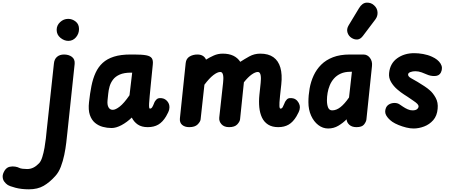

<svg xmlns="http://www.w3.org/2000/svg" viewBox="-283 -947 3364 1430"><path d="M-67.5 463Q-123 463 -167.2 451.5Q-211.5 440 -227.5 429Q-239.5 421 -250.8 406.2Q-262 391.5 -263.2 370Q-264.5 348.5 -247 321Q-232.5 300 -211.2 295.2Q-190 290.5 -170 294Q-150 297.5 -140.5 303Q-131.5 308 -113.8 310Q-96 312 -80.5 312Q-56 312 -34.2 301.2Q-12.5 290.5 8 269Q22 254.5 32 222.8Q42 191 48.5 153.5Q55 116 58.8 82.5Q62.5 49 64 31L118.5 -473.5Q121.5 -506.5 141.8 -523.8Q162 -541 194 -541Q229 -541 252.5 -523.5Q276 -506 273 -471L218.5 43Q215.5 72 210.5 115.5Q205.5 159 195.8 206Q186 253 170 295Q154 337 129 364Q87 411 42 437Q-3 463 -67.5 463ZM226 -642.5Q195 -642.5 167 -665.5Q139 -688.5 139 -724.5Q139 -758.5 165 -782.5Q191 -806.5 225 -806.5Q255 -806.5 280.2 -786.8Q305.5 -767 305.5 -731Q305.5 -696 282.8 -669.2Q260 -642.5 226 -642.5Z M855 -466 840.5 -321.5Q835.5 -268.5 832 -233Q828.5 -197.5 827.5 -176.5Q826.5 -155.5 828 -146.8Q829.5 -138 834 -138Q844.5 -138 851.5 -150Q858.5 -162 863.5 -175.8Q868.5 -189.5 873 -195L881 -204.5Q889.5 -214.5 903.8 -216Q918 -217.5 932 -213.5Q948.5 -208.5 961 -195Q973.5 -181.5 977.5 -164Q981 -150 977.2 -132Q973.5 -114 954 -80.5Q928.5 -38 896 -19Q863.5 0 817.5 0Q772 0 743.2 -19.5Q714.5 -39 698.5 -71.5Q663 -37 622.5 -15.2Q582 6.5 548 6.5Q515 6.5 482.5 -2.2Q450 -11 424.5 -32.2Q399 -53.5 386.2 -91Q373.5 -128.5 380 -186Q387 -251 398 -306.2Q409 -361.5 429 -405Q449 -448.5 482 -478.8Q515 -509 565.5 -525Q616 -541 688.5 -541H717Q774.5 -541 805.5 -535.2Q836.5 -529.5 847.5 -513.5Q858.5 -497.5 855 -466ZM518 -200.5Q514.5 -167 525 -148Q535.5 -129 557 -129Q577.5 -129 609 -153.5Q640.5 -178 681.5 -237.5L701.5 -406H693.5Q641.5 -406 609 -391.8Q576.5 -377.5 558.8 -354Q541 -330.5 533.2 -303Q525.5 -275.5 523 -248.5Q520.5 -221.5 518 -200.5Z M1126 0Q1093 0 1073.2 -17.2Q1053.5 -34.5 1057 -66.5L1100 -477.5Q1103.5 -510.5 1128.8 -525.8Q1154 -541 1187.5 -541Q1211 -541 1227 -531.5Q1243 -522 1250.5 -505L1251.5 -503Q1278 -519.5 1309 -533.5Q1340 -547.5 1376 -547.5Q1422 -547.5 1454.5 -532Q1487 -516.5 1506.5 -486.5Q1536.5 -506 1573.8 -526.8Q1611 -547.5 1655.5 -547.5Q1716 -547.5 1753.2 -521Q1790.5 -494.5 1805.2 -443.5Q1820 -392.5 1812 -318.5L1802.5 -231.5Q1799.5 -203 1798.5 -184.5Q1797.5 -166 1798.2 -156Q1799 -146 1801 -142Q1803 -138 1806.5 -138Q1816.5 -138 1823 -149.8Q1829.5 -161.5 1834.8 -175.5Q1840 -189.5 1844.5 -195L1852 -204.5Q1860.5 -215 1875 -216.2Q1889.5 -217.5 1904 -213.5Q1920 -208.5 1931.8 -195Q1943.5 -181.5 1948.5 -164Q1952.5 -150 1948.5 -132Q1944.5 -114 1925 -80.5Q1899.5 -38 1867 -19Q1834.5 0 1789.5 0Q1744 0 1714 -19Q1684 -38 1668.2 -71.2Q1652.5 -104.5 1648.2 -148Q1644 -191.5 1649 -240.5L1658.5 -330.5Q1660 -345 1660.2 -359.2Q1660.5 -373.5 1658.5 -385.2Q1656.5 -397 1651.5 -404Q1646.5 -411 1637.5 -411Q1618.5 -411 1591.5 -392Q1564.5 -373 1533.5 -334L1505 -58.5Q1503 -41 1484 -20.5Q1465 0 1423 0Q1386 0 1366.5 -21.8Q1347 -43.5 1350 -71.5L1378.5 -330.5Q1380 -345 1380.5 -359.2Q1381 -373.5 1379 -385.2Q1377 -397 1372 -404Q1367 -411 1358 -411Q1336.5 -411 1306 -387.5Q1275.5 -364 1239.5 -316L1211 -57Q1209 -40.5 1189 -20.2Q1169 0 1126 0Z M2161 10Q2121 10 2087.5 -15.8Q2054 -41.5 2034 -85.8Q2014 -130 2014 -186Q2014 -237 2023 -288Q2032 -339 2053 -384.5Q2074 -430 2109.2 -465.2Q2144.5 -500.5 2197.2 -520.8Q2250 -541 2322.5 -541H2424Q2453.5 -541 2472.5 -515.8Q2491.5 -490.5 2487.5 -455L2446 -57Q2444 -40 2428.5 -20Q2413 0 2372 0Q2338.5 0 2319.2 -17.2Q2300 -34.5 2298.5 -57.5V-58.5Q2271.5 -31 2237 -10.5Q2202.5 10 2161 10ZM2191 -125Q2222 -125 2252.5 -148.8Q2283 -172.5 2316.5 -221L2338 -412.5H2327.5Q2285 -412.5 2254.8 -398.8Q2224.5 -385 2204.5 -362.2Q2184.5 -339.5 2173 -311.5Q2161.5 -283.5 2156.8 -254.8Q2152 -226 2152 -200.5Q2152 -167 2160.8 -146Q2169.5 -125 2191 -125ZM2336.5 -664Q2313.5 -678 2305.2 -704.2Q2297 -730.5 2313.5 -758L2390.5 -885.5Q2414.5 -925.5 2447.2 -927.2Q2480 -929 2503 -907.5Q2526.5 -886.5 2528.8 -856.5Q2531 -826.5 2512.5 -802L2420 -679.5Q2401.5 -655 2379.8 -653Q2358 -651 2336.5 -664Z M2797 10Q2772.5 10 2742.8 2.8Q2713 -4.5 2685.5 -15.8Q2658 -27 2639.5 -39.5Q2609 -61 2594 -86.8Q2579 -112.5 2591.5 -143.5Q2599.5 -162 2617.5 -171.2Q2635.5 -180.5 2656.5 -180.2Q2677.5 -180 2693 -169.5Q2704 -162 2719.8 -151.5Q2735.5 -141 2753.5 -133Q2771.5 -125 2789 -125Q2812.5 -125 2823.2 -134Q2834 -143 2834.5 -155Q2834.5 -163.5 2825.5 -173.2Q2816.5 -183 2794.5 -197.5Q2787.5 -202.5 2775.2 -210.8Q2763 -219 2749.8 -228Q2736.5 -237 2726.5 -243Q2703.5 -257.5 2675.8 -281.2Q2648 -305 2629.5 -336.2Q2611 -367.5 2615 -403Q2622 -474.5 2675 -512.8Q2728 -551 2802 -551Q2833 -551 2868.5 -544.8Q2904 -538.5 2934.5 -524.5Q2979 -504.5 2998.2 -473.5Q3017.5 -442.5 3001 -407.5Q2988.5 -382 2956.2 -380.8Q2924 -379.5 2894.5 -393Q2882 -399 2857.8 -407.8Q2833.5 -416.5 2811 -416.5Q2791 -416.5 2774.2 -410.5Q2757.5 -404.5 2756.5 -393Q2755 -377.5 2778.8 -364.5Q2802.5 -351.5 2827 -337Q2851.5 -322.5 2877.5 -305.2Q2903.5 -288 2918 -274.5Q2941.5 -255 2961.5 -219.2Q2981.5 -183.5 2976.5 -136.5Q2972 -84.5 2943.8 -52.2Q2915.5 -20 2875.8 -5Q2836 10 2797 10Z"/></svg>

Font: Edu NSW ACT Hand Pre
Style: Regular
Weight: 400
Designer: Tina and Corey Anderson, Eben Sorkin, Mirko Velimirovic
Foundry: Sorkin Type Co.
Version: Version 2.000